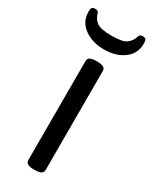

<svg xmlns="http://www.w3.org/2000/svg" viewBox="-190 -760 645 808"><g transform="rotate(30 132.5 -355.5)"><path d="M91 -20V-503Q91 -525 131 -525H135Q175 -525 175 -503V-20Q175 2 135 2H131Q91 2 91 -20ZM-2 -688Q-2 -703 2 -708Q6 -713 16 -713Q24 -713 28.5 -710.5Q33 -708 35 -701Q42 -676 61 -662.5Q80 -649 133 -649Q185 -649 204 -663Q223 -677 230 -701Q232 -708 236.5 -710.5Q241 -713 249 -713Q259 -713 263 -708Q267 -703 267 -688Q267 -639 229 -611Q191 -583 133 -583Q76 -583 37 -611.5Q-2 -640 -2 -688Z"/></g></svg>

Font: Asap-Regular
Style: Regular
Weight: 400
Designer: Pablo Cosgaya
Foundry: Omnibus-Type
Version: Version 2.000; ttfautohint (v1.8)